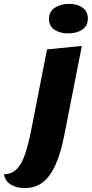

<svg xmlns="http://www.w3.org/2000/svg" viewBox="-133 -763 470 983"><path d="M-6.7 200Q-45.3 200 -74.8 183.7Q-104.3 167.3 -113.3 130Q-74 128 -48.5 103.8Q-23 79.7 -5.2 27.7Q12.7 -24.3 29 -108.7L107.7 -510L286 -528L197.3 -76.3Q179.3 17.7 152 79.2Q124.7 140.7 86 170.3Q47.3 200 -6.7 200ZM216.7 -592Q174 -592 145.8 -610.8Q117.7 -629.7 117.7 -666Q117.7 -703.7 147.7 -723.5Q177.7 -743.3 220.3 -743.3Q262.7 -743.3 289.7 -723.8Q316.7 -704.3 316.7 -668Q316.7 -630.3 287.8 -611.2Q259 -592 216.7 -592Z"/></svg>

Font: Sansita Swashed Light
Style: Regular
Weight: 300
Designer: Pablo Cosgaya
Foundry: Omnibus-Type
Version: Version 1.003